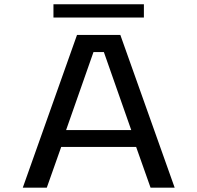

<svg xmlns="http://www.w3.org/2000/svg" viewBox="-20 -860 904 880"><path d="M780.5 0H670L604 -186.5H260.5L194.5 0H84.5L333 -700H531.5ZM408.5 -621.5 283 -264H581.5L456 -621.5ZM225 -779.5V-840.5H639.5V-779.5Z"/></svg>

Font: Trispace SemiExpanded
Style: Regular
Weight: 400
Width: 6
Designer: Tyler Finck
Foundry: Etcetera Type Company
Version: Version 1.210; ttfautohint (v1.8.3)